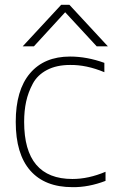

<svg xmlns="http://www.w3.org/2000/svg" viewBox="-20 -772 527 804"><path d="M431.6 -578.1H384.8L252.9 -720.7L122.1 -578.1H75.2L236.3 -752H270.5ZM81.1 -261.7Q81.1 -22.5 283.2 -22.5Q350.6 -22.5 421.9 -52.7V-14.6Q350.6 12.7 283.2 11.7Q168 11.7 106.9 -57.6Q45.9 -127 45.9 -261.7Q45.9 -394.5 105.5 -464.8Q165 -535.2 273.4 -535.2Q343.8 -535.2 417 -508.8V-469.7Q341.8 -501 273.4 -500Q216.8 -500 176.8 -479Q136.7 -458 117.2 -421.4Q97.7 -384.8 89.4 -346.2Q81.1 -307.6 81.1 -261.7Z"/></svg>

Font: Gen Shin Gothic ExtraLight
Style: Regular
Weight: 100
Designer: [Source Han Sans]
Ryoko NISHIZUKA  (kana & ideographs); Paul D. Hunt (Latin, Greek & Cyrillic); Wenlong ZHANG  (bopomofo
Version: Version 1.002.20150607